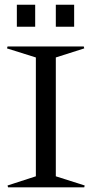

<svg xmlns="http://www.w3.org/2000/svg" viewBox="-20 -798 391 818"><path d="M12.2 -7.8 132.8 -46.9V-553.2L9.8 -591.8L12.2 -600.1H336.9L338.9 -591.8L217.8 -553.2V-46.9L340.8 -7.8L338.9 0H14.2ZM51.8 -684.1V-777.8H129.9V-684.1ZM217.8 -684.1V-777.8H295.9V-684.1Z"/></svg>

Font: Halibut
Style: Regular
Weight: 400
Designer: Matteo Maggi
Foundry: Collletttivo
Version: Version 3.080 | FøM Fix